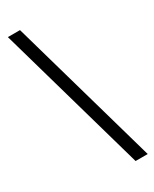

<svg xmlns="http://www.w3.org/2000/svg" viewBox="-246 -907 881 1097"><g transform="rotate(-30 195.0 -359.0)"><path d="M20 -848 298 130H378L100 -848Z"/></g></svg>

Font: Spoqa Han Sans Neo Medium
Style: Regular
Weight: 500
Designer: [Spoqa Han Sans Neo] Dong-huui Kim ___ Younghwa Kang ___ Yujin Lee ___ [Noto Sans] Ryoko NISHIZUKA ____ (kana & ideograp
Foundry: Spoqa (http://www.spoqa-han-sans.com)
Version: Version 1.100;hotconv 1.0.109;makeotfexe 2.5.65596